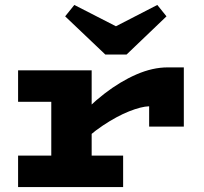

<svg xmlns="http://www.w3.org/2000/svg" viewBox="-20 -755 822 775"><path d="M282 -152V-263Q337 -327 401 -376.5Q465 -426 530.5 -454.5Q596 -483 657 -483H722V-244H582V-326Q550 -325 501 -305.5Q452 -286 395.5 -248.5Q339 -211 282 -152ZM53 0V-127H477V0ZM187 -44V-471H350V-44ZM53 -344V-471H339V-344ZM615 -735 652 -689 491 -535H405L243 -689L280 -735L448 -649Z"/></svg>

Font: BioRhyme SemiExpanded ExtraBold
Style: Regular
Weight: 800
Width: 6
Designer: Aoife Mooney
Foundry: Aoife Mooney Type
Version: Version 1.600;gftools[0.9.33]